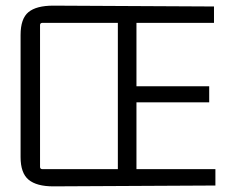

<svg xmlns="http://www.w3.org/2000/svg" viewBox="-20 -658 822 681"><path d="M744 0 169 3Q110 3 81.5 -20.5Q53 -44 53 -101V-534Q53 -592 81 -615Q109 -638 169 -638L739 -635V-577H452L464 -589V-340L452 -352H722V-295H452L464 -306V-46L452 -58H744ZM410 -58 398 -45V-589L411 -577H131Q122 -577 122 -569V-66Q122 -58 131 -58Z"/></svg>

Font: Gemunu Libre ExtraLight Light
Style: Regular
Weight: 300
Version: Version 1.100